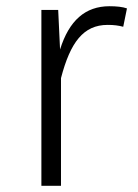

<svg xmlns="http://www.w3.org/2000/svg" viewBox="-20 -597 442 617"><path d="M332 -577C254 -577 202 -531 173 -438L167 -565H113V0H176V-346C206 -461 248 -517 326 -517C346 -517 361 -515 376 -511L388 -570C374 -575 354 -577 332 -577Z"/></svg>

Font: Glow Sans SC Normal
Style: Regular
Weight: 400
Designer: Ryoko NISHIZUKA (kana, bopomofo & ideographs); Paul D. Hunt (Latin, Greek & Cyrillic); Sandoll Communications, Soo-young
Version: Version 0.93